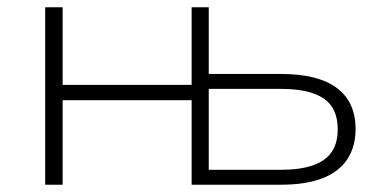

<svg xmlns="http://www.w3.org/2000/svg" viewBox="-20 -507 1055 527"><path d="M104 0V-487H152V-274H506V-487H553V-304H751Q853 -304 904.5 -265.5Q956 -227 956 -153Q956 -104 933 -69.5Q910 -35 864.5 -17.5Q819 0 751 0H506V-232H152V0ZM553 -41H752Q829 -41 868 -67.5Q907 -94 907 -152Q907 -211 868 -237Q829 -263 752 -263H553Z"/></svg>

Font: Nunito Sans 10pt SemiExpanded ExtraLight
Style: Regular
Weight: 250
Width: 6
Designer: Vernon Adams
Foundry: Vernon Adams
Version: Version 3.101;gftools[0.9.27]